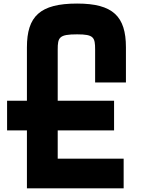

<svg xmlns="http://www.w3.org/2000/svg" viewBox="-20 -1032 779 1052"><path d="M127.5 -772.5V-480H18.8V-317.5H127.5V0H657.5V-162.5H296.2V-317.5H605V-480H296.2V-760C296.2 -827.5 303.8 -843.8 402.5 -843.8C493.8 -843.8 501.2 -827.5 501.2 -760V-580H670V-772.5C670 -942.5 598.8 -1012.5 402.5 -1012.5C198.8 -1012.5 127.5 -942.5 127.5 -772.5Z"/></svg>

Font: Basalte Marquee
Style: Regular
Weight: 400
Designer: Ange Degheest & Benjamin Gomez & Eugénie Bidaut
Foundry: Velvetyne Type Foundry
Version: Version 1.000;FEAKit 1.0